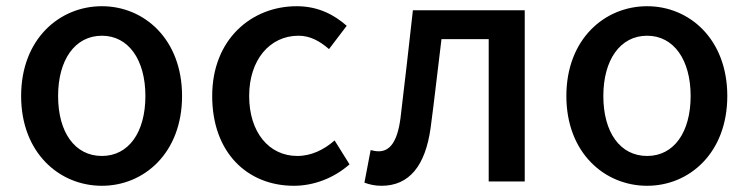

<svg xmlns="http://www.w3.org/2000/svg" viewBox="-20 -584 2410 618"><path d="M308 14C444 14 566 -92 566 -275C566 -458 444 -564 308 -564C171 -564 48 -458 48 -275C48 -92 171 14 308 14ZM308 -82C221 -82 167 -158 167 -275C167 -391 221 -469 308 -469C394 -469 448 -391 448 -275C448 -158 394 -82 308 -82Z M926 14C989 14 1054 -10 1105 -55L1057 -132C1024 -103 983 -82 937 -82C846 -82 782 -158 782 -275C782 -391 848 -469 941 -469C978 -469 1009 -452 1039 -426L1096 -501C1056 -536 1005 -564 935 -564C790 -564 663 -458 663 -275C663 -92 777 14 926 14Z M1208 14C1297 14 1349 -50 1366 -172C1379 -268 1389 -363 1401 -458H1553V0H1669V-551H1309C1296 -435 1283 -318 1269 -203C1259 -128 1235 -97 1199 -97C1189 -97 1181 -99 1173 -101L1153 4C1170 10 1186 14 1208 14Z M2063 14C2199 14 2321 -92 2321 -275C2321 -458 2199 -564 2063 -564C1926 -564 1803 -458 1803 -275C1803 -92 1926 14 2063 14ZM2063 -82C1976 -82 1922 -158 1922 -275C1922 -391 1976 -469 2063 -469C2149 -469 2203 -391 2203 -275C2203 -158 2149 -82 2063 -82Z"/></svg>

Font: Noto Sans CJK SC Medium
Style: Regular
Weight: 500
Designer: Ryoko NISHIZUKA 西塚涼子 (kana, bopomofo & ideographs); Paul D. Hunt (Latin, Greek & Cyrillic); Sandoll Communications 산돌커뮤니
Foundry: Adobe
Version: Version 2.004;hotconv 1.0.118;makeotfexe 2.5.65603